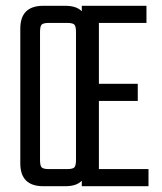

<svg xmlns="http://www.w3.org/2000/svg" viewBox="-20 -642 557 662"><path d="M321 -59H492V0H262V-19Q244 0 206 0H129Q50 0 50 -79V-543Q50 -622 129 -622H205Q244 -622 262 -603V-622H485V-563H321V-353H455V-294H321ZM242 -90V-532Q242 -552 236 -557.5Q230 -563 211 -563H149Q130 -563 124 -557.5Q118 -552 118 -532V-90Q118 -70 124 -64.5Q130 -59 149 -59H211Q230 -59 236 -64.5Q242 -70 242 -90Z"/></svg>

Font: Teko Light
Style: Regular
Weight: 300
Designer: Manushi Parikh, Jonny Pinhorn
Foundry: Indian Type Foundry
Version: Version 1.105;PS 1.0;hotconv 1.0.78;makeotf.lib2.5.61930; tt